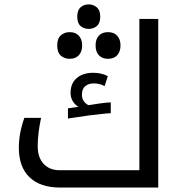

<svg xmlns="http://www.w3.org/2000/svg" viewBox="-20 -845 833 865"><path d="M252 0Q161.1 0 113 -46.4Q64.9 -92.8 64.9 -179.2Q64.9 -245.6 89.8 -314H165Q149.9 -242.7 149.9 -186Q149.9 -135.7 176.5 -106.9Q203.1 -78.1 249 -78.1H607.9V-759.8H692.9V0ZM286.1 -356.9 333 -363.8Q297.9 -386.7 297.9 -426.8Q297.9 -469.2 325.7 -493.2Q353.5 -517.1 399.9 -517.1Q437 -517.1 465.8 -502L451.2 -457Q430.2 -469.2 400.9 -469.2Q378.9 -469.2 364 -456.8Q349.1 -444.3 349.1 -418Q349.1 -400.9 357.7 -388.9Q366.2 -377 378.9 -371.1Q390.6 -373.5 427.7 -378.7Q464.8 -383.8 479 -383.8V-335Q470.7 -335 435.1 -331.3Q399.4 -327.6 382.3 -325.2Q295.9 -313 286.1 -311ZM466.8 -580.1Q440.9 -580.1 425.8 -595.7Q410.6 -611.3 410.6 -640.1Q410.6 -668.9 425.5 -684.6Q440.4 -700.2 466.8 -700.2Q493.7 -700.2 508.3 -683.8Q522.9 -667.5 522.9 -640.1Q522.9 -612.8 508.3 -596.4Q493.7 -580.1 466.8 -580.1ZM293.9 -580.1Q270.5 -580.1 254.2 -594.2Q237.8 -608.4 237.8 -640.1Q237.8 -671.9 254.2 -686Q270.5 -700.2 293.9 -700.2Q320.8 -700.2 335.4 -683.8Q350.1 -667.5 350.1 -640.1Q350.1 -612.8 335.4 -596.4Q320.8 -580.1 293.9 -580.1ZM379.9 -714.8Q357.4 -714.8 342.8 -727.8Q328.1 -740.7 328.1 -770Q328.1 -798.8 342.8 -812Q357.4 -825.2 379.9 -825.2Q400.9 -825.2 416.3 -811.8Q431.6 -798.3 431.6 -770Q431.6 -740.7 416.3 -727.8Q400.9 -714.8 379.9 -714.8Z"/></svg>

Font: DroidArabicKufi
Style: Regular
Weight: 400
Designer: Pascal Zoghbi
Foundry: Ascender Corporation
Version: Version 1.00; ttfautohint (v1.4.1)